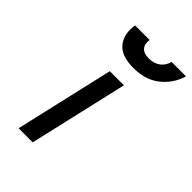

<svg xmlns="http://www.w3.org/2000/svg" viewBox="-220 -826 914 914"><g transform="rotate(45 237.0 -369.0)"><path d="M200 -499H295L180 0H85ZM229 -738Q224 -708 239 -690.5Q254 -673 288 -673Q323 -673 346 -690.5Q369 -708 377 -738H474Q454 -672 401.5 -630.5Q349 -589 268 -589Q187 -589 153.5 -630.5Q120 -672 131 -738Z"/></g></svg>

Font: Panefresco 600wt
Style: Italic
Weight: 600
Foundry: Campivisivi & Chank Co
Version: Version 1.000